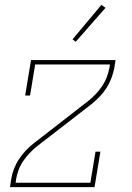

<svg xmlns="http://www.w3.org/2000/svg" viewBox="-20 -766 540 786"><path d="M21 0 26 -33Q29 -53 37 -74Q45 -95 57.5 -114Q70 -133 85.5 -149.5Q101 -166 119 -180L343 -354Q359 -367 373 -382Q387 -397 398.5 -414Q410 -431 417 -450Q424 -469 428 -488L430 -502H124L103 -375H83L107 -520H453L448 -488Q444 -467 436 -446Q428 -425 416 -406Q404 -387 388 -370.5Q372 -354 355 -340L130 -166Q114 -153 100 -138Q86 -123 74.5 -106Q63 -89 56 -70Q49 -51 46 -33L44 -18H350L371 -145H391L367 0ZM290 -595 277 -605 395 -746 412 -734Z"/></svg>

Font: Iosevka Curly Slab Thin
Style: Italic
Weight: 100
Italic angle: -9°
Monospace: yes
Designer: Belleve Invis
Foundry: Belleve Invis
Version: Version 22.1.2; ttfautohint (v1.8.4)